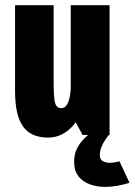

<svg xmlns="http://www.w3.org/2000/svg" viewBox="-20 -521 520 741"><path d="M165.9 10Q134.5 10 110.5 0.2Q86.5 -9.5 70.4 -30.9Q54.3 -52.3 46.2 -86.8Q38.1 -121.3 38.1 -171.3V-501H187.1V-198.6Q187.1 -162.1 189.4 -141.4Q191.6 -120.6 198 -112.1Q204.4 -103.6 216.4 -103.6Q225.1 -103.6 231.9 -109.3Q238.6 -115 243.3 -126.3Q248 -137.6 250.6 -154.5Q253.1 -171.3 253.6 -193L325.6 -189.6Q315.4 -126.4 292.5 -81.7Q269.6 -37 237.1 -13.5Q204.7 10 165.9 10ZM298.9 0 253 -84V-501H402.9V0ZM400.1 0Q393.4 7.6 385.3 20Q377.1 32.4 371.2 47.1Q365.3 61.8 365.3 77.1Q365.3 95.1 377.1 101.2Q389 107.3 403.6 107.3Q414.3 107.3 424.5 105.4Q434.7 103.5 441.2 101.6L479.8 184.5Q456.6 191.7 432.8 196Q409 200.3 387.2 200.3Q353.7 200.3 326.2 190.2Q298.6 180.1 282.4 158.9Q266.1 137.6 266.1 103.6Q266.1 76.4 275.4 56.2Q284.7 36 297.4 22Q310.1 8 319.9 0Z"/></svg>

Font: League Mono Thin Condensed
Style: Regular
Weight: 100
Width: 1
Designer: Tyler Finck
Foundry: The League of Moveable Type / Tyler Finck
Version: Version 2.300;RELEASE